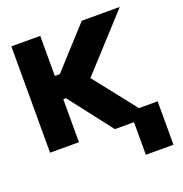

<svg xmlns="http://www.w3.org/2000/svg" viewBox="-162 -869 1174 1234"><g transform="rotate(-20 424.5 -252.0)"><path d="M813.9 223H625V0H494.3L267 -294H248.6V0H51.1V-727.3H248.6V-453.1H282.7L532.7 -727.3H792.6L458.8 -362.2L686.1 -73.9H813.9Z"/></g></svg>

Font: Linik Sans Black
Style: Regular
Weight: 900
Designer: Fonts by Rasmus Andersson / Changes by Cristiano Sobral with parts from Marc Monis
Foundry: rsms
Version: Version 3.020; ttfautohint (v1.6)